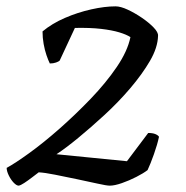

<svg xmlns="http://www.w3.org/2000/svg" viewBox="-20 -585 586 605"><path d="M39 0Q32 0 23 -9.5Q14 -19 7.5 -32.5Q1 -46 1 -56Q27 -70 72 -102.5Q117 -135 167.5 -179.5Q218 -224 266 -274Q314 -324 348 -374Q382 -424 391 -468Q379 -476 356 -483Q333 -490 298.5 -494Q264 -498 216 -497L168 -394Q165 -391 156.5 -388Q148 -385 137 -385Q132 -395 126.5 -411Q121 -427 117.5 -446.5Q114 -466 114 -486Q144 -511 184.5 -528.5Q225 -546 267.5 -555.5Q310 -565 344 -565Q360 -565 382.5 -554.5Q405 -544 427 -529Q449 -514 464 -498.5Q479 -483 478 -472Q477 -435 452.5 -393Q428 -351 390.5 -307Q353 -263 309.5 -223Q266 -183 226.5 -150.5Q187 -118 158 -99L380 -77L447 -166Q461 -166 469.5 -162.5Q478 -159 481 -154Q476 -130 465 -99Q454 -68 445 -49Q432 -39 409.5 -27.5Q387 -16 364 -8Q341 0 326 0Q316 0 287 -6.5Q258 -13 222 -20.5Q186 -28 153.5 -34.5Q121 -41 102 -42Q94 -36 81 -26Q68 -16 56.5 -8.5Q45 -1 39 0Z"/></svg>

Font: Texturina 12pt
Style: Italic
Weight: 400
Italic angle: -11°
Designer: Guillermo Torres Carreño
Foundry: Omnibus-Type
Version: Version 1.002